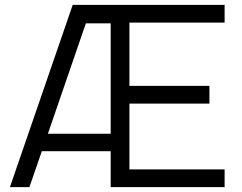

<svg xmlns="http://www.w3.org/2000/svg" viewBox="-20 -770 996 790"><path d="M904.2 -677.1V-750H279.2L20.8 0H101L152.1 -147.9H435.4V0H904.2V-72.9H512.5V-343.8H841.7V-416.7H512.5V-677.1ZM177.1 -219.8 333.3 -674H435.4V-219.8Z"/></svg>

Font: Manrope3
Style: Regular
Weight: 400
Width: 4
Designer: Mikhail Sharanda
Foundry: Mikhail Sharanda
Version: Version 3.000;PS 003.000;hotconv 1.0.88;makeotf.lib2.5.64775